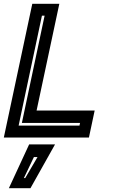

<svg xmlns="http://www.w3.org/2000/svg" viewBox="-32 -720 598 1005"><path d="M-12 0 137 -700H278.5L159.5 -141.5H463.5L433.5 0ZM65.5 -62.5H384L387 -76.5H82.5L201.5 -638H187.5ZM14.5 265 120.5 36H256L127.5 265ZM93 212H100L164.5 102H145.5Z"/></svg>

Font: Tourney Thin
Style: Italic
Weight: 100
Italic angle: -12°
Designer: Tyler Finck
Foundry: Etcetera Type Co
Version: Version 1.015